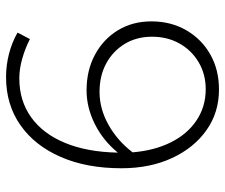

<svg xmlns="http://www.w3.org/2000/svg" viewBox="-76 -676 762 651"><g transform="rotate(-90 305.5 -350.0)"><path d="M328 11Q250 11 190 -31.5Q130 -74 95.5 -148.5Q61 -223 61 -320Q61 -438 99.5 -526Q138 -614 207.5 -662.5Q277 -711 370 -711Q410 -711 449 -701Q488 -691 521 -672L499 -630Q468 -646 433 -656Q398 -666 366 -666Q290 -666 234 -626Q178 -586 147 -511Q116 -436 114 -332Q155 -382 211 -410Q267 -438 325 -438Q393 -438 446 -409.5Q499 -381 529 -331.5Q559 -282 559 -218Q559 -152 529 -100Q499 -48 447 -18.5Q395 11 328 11ZM320 -394Q263 -394 209 -364Q155 -334 115 -282Q121 -208 149 -152Q177 -96 223.5 -65Q270 -34 329 -34Q380 -34 420.5 -58Q461 -82 484 -123Q507 -164 507 -216Q507 -268 483 -308Q459 -348 417 -371Q375 -394 320 -394Z"/></g></svg>

Font: Red Hat Text VF
Style: Regular
Weight: 300
Designer: Pentagram, MCKL
Foundry: Pentagram, MCKL
Version: Version 1.023